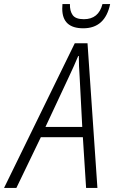

<svg xmlns="http://www.w3.org/2000/svg" viewBox="-80 -930 565 950"><path d="M465 -910H427Q408 -835 335 -835Q294 -835 279.5 -855.5Q265 -876 266 -910H229Q228 -900 228 -887Q228 -790 332 -790Q440 -790 465 -910ZM261 -550Q288 -607 307 -653H310Q310 -631 311 -603.5Q312 -576 314 -551L327 -302H145ZM1 0 122 -251H330L346 0H402L353 -716H290L-60 0Z"/></svg>

Font: Noto Sans UI SemiCondensed Light
Style: Italic
Weight: 300
Width: 4
Designer: Monotype Design Team
Foundry: Monotype Imaging Inc.
Version: 1.001